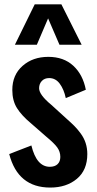

<svg xmlns="http://www.w3.org/2000/svg" viewBox="-20 -846 440 875"><path d="M47.9 -642.1 138.2 -826.2H259.8L352.1 -642.1H251L199.2 -762.2L147.9 -642.1ZM209 8.8Q61.5 8.8 22 -144L123 -183.1Q146.5 -85.9 207 -85.9Q230 -85.9 242.4 -97.9Q254.9 -109.9 254.9 -130.9Q254.9 -154.3 241.2 -173.6Q227.5 -192.9 190.9 -223.1L122.1 -283.2Q78.6 -319.3 57.4 -353.3Q36.1 -387.2 36.1 -436Q36.1 -504.4 82.8 -545.7Q129.4 -586.9 200.2 -586.9Q270 -586.9 314 -546.4Q357.9 -505.9 371.1 -437L279.8 -398.9Q271.5 -438.5 252.4 -464.4Q233.4 -490.2 204.1 -490.2Q183.1 -490.2 170.7 -477.1Q158.2 -463.9 158.2 -443.8Q158.2 -414.1 213.9 -368.2L284.2 -304.2Q305.2 -285.6 318.8 -272Q332.5 -258.3 347.7 -237.8Q362.8 -217.3 370.4 -193.8Q377.9 -170.4 377.9 -144Q377.9 -70.8 330.3 -31Q282.7 8.8 209 8.8Z"/></svg>

Font: Oswald Medium
Style: Regular
Weight: 500
Designer: Vernon Adams
Foundry: Vernon Adams
Version: Version 4.103